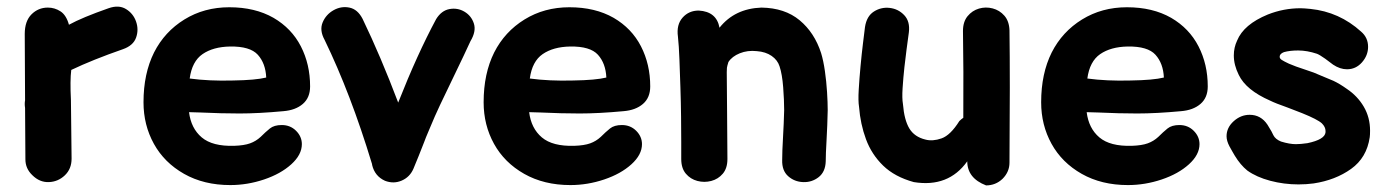

<svg xmlns="http://www.w3.org/2000/svg" viewBox="-20 -552 4203 582"><path d="M78 -21Q100 1 128 0Q156 -1 176.5 -20.5Q197 -40 197 -71Q196 -186 195 -249Q192 -308 196 -340Q261 -371 353 -403Q384 -414 392.5 -438Q401 -462 392.5 -486.5Q384 -511 362 -524.5Q340 -538 309 -527Q229 -499 189 -477Q181 -506 163.5 -517.5Q146 -529 125 -529Q96 -529 75.5 -508.5Q55 -488 55 -449Q55 -359 56 -248Q54 -237 56 -225Q56 -168 57 -69Q57 -41 78 -21Z M678 9Q730 9 780.5 -8Q831 -25 863 -54Q895 -83 895 -115Q895 -138 877.5 -155.5Q860 -173 834 -173Q811 -173 798 -162.5Q785 -152 770 -137Q756 -124 738 -117.5Q720 -111 690 -110Q624 -108 591.5 -135.5Q559 -163 553 -212L588 -211Q651 -208 706 -208Q764 -208 839 -215Q876 -218 898 -237Q920 -256 920 -290Q920 -357 892 -411.5Q864 -466 809 -498Q753 -530 675 -530Q599 -530 539 -493Q479 -456 447 -393Q415 -329 415 -242Q415 -173 446.5 -116Q478 -59 538 -25Q598 9 678 9ZM555 -314Q562 -366 594 -388Q626 -410 677 -411Q738 -412 761.5 -386Q785 -360 787 -317Q755 -309 686 -308Q614 -306 555 -314Z M1147 -4Q1173 6 1197.5 -4.5Q1222 -15 1233 -40L1249 -79Q1262 -112 1266 -122Q1269 -131 1281 -159L1298 -199L1314 -234L1385 -382L1406 -427Q1424 -457 1416.5 -480.5Q1409 -504 1388 -516.5Q1367 -529 1342.5 -524.5Q1318 -520 1302 -494Q1245 -388 1187 -241Q1134 -381 1079 -495Q1064 -524 1039 -529Q1014 -534 991 -521Q968 -508 958 -484Q948 -460 964 -431Q1043 -268 1107 -57Q1108 -55 1108 -52Q1116 -18 1147 -4Z M1709 9Q1761 9 1811.5 -8Q1862 -25 1894 -54Q1926 -83 1926 -115Q1926 -138 1908.5 -155.5Q1891 -173 1865 -173Q1842 -173 1829 -162.5Q1816 -152 1801 -137Q1787 -124 1769 -117.5Q1751 -111 1721 -110Q1655 -108 1622.5 -135.5Q1590 -163 1584 -212L1619 -211Q1682 -208 1737 -208Q1795 -208 1870 -215Q1907 -218 1929 -237Q1951 -256 1951 -290Q1951 -357 1923 -411.5Q1895 -466 1840 -498Q1784 -530 1706 -530Q1630 -530 1570 -493Q1510 -456 1478 -393Q1446 -329 1446 -242Q1446 -173 1477.5 -116Q1509 -59 1569 -25Q1629 9 1709 9ZM1586 -314Q1593 -366 1625 -388Q1657 -410 1708 -411Q1769 -412 1792.5 -386Q1816 -360 1818 -317Q1786 -309 1717 -308Q1645 -306 1586 -314Z M2483 -63Q2483 -84 2485.5 -127.5Q2488 -171 2489 -218Q2489 -241 2487 -273Q2485 -305 2480.5 -336.5Q2476 -368 2469 -391Q2449 -453 2404 -490.5Q2359 -528 2288 -529Q2207 -526 2161 -468Q2152 -517 2098 -520Q2068 -520 2049 -498.5Q2030 -477 2035 -441Q2038 -413 2039.5 -372.5Q2041 -332 2042.5 -286.5Q2044 -241 2044.5 -198Q2045 -155 2045 -121Q2045 -87 2045 -70Q2045 -42 2059 -25.5Q2073 -9 2094 -3.5Q2115 2 2136 -3.5Q2157 -9 2171 -25.5Q2185 -42 2185 -70Q2185 -117 2184 -208Q2183 -298 2183 -333Q2183 -342 2183.5 -346.5Q2184 -351 2188 -364Q2199 -381 2222.5 -390.5Q2246 -400 2274 -397Q2301 -395 2319 -382.5Q2337 -370 2343 -351Q2351 -327 2354 -287.5Q2357 -248 2357 -218Q2356 -178 2353.5 -135.5Q2351 -93 2351 -67Q2350 -35 2369 -18Q2388 -1 2414.5 0Q2441 1 2461.5 -15Q2482 -31 2483 -63Z M2969 10Q2998 10 3019 -10Q3040 -31 3040 -59Q3042 -312 3040 -460Q3039 -488 3024.5 -504.5Q3010 -521 2989 -526.5Q2968 -532 2947.5 -526Q2927 -520 2913 -503Q2899 -486 2899 -458Q2901 -342 2900 -195Q2894 -191 2888 -185Q2861 -142 2834 -132.5Q2807 -123 2785 -129Q2752 -137 2736.5 -162.5Q2721 -188 2717 -237Q2714 -254 2716 -285Q2718 -316 2721.5 -348.5Q2725 -381 2728 -402L2735 -454Q2739 -487 2721 -506Q2703 -525 2677 -528Q2651 -531 2629 -517Q2607 -503 2602 -470Q2600 -454 2596 -421.5Q2592 -389 2588.5 -351.5Q2585 -314 2583 -280Q2581 -246 2584 -228Q2588 -176 2605 -130Q2622 -84 2657 -50Q2692 -16 2750 0Q2855 17 2912 -63Q2912 -12 2969 10Z M3399 9Q3451 9 3501.5 -8Q3552 -25 3584 -54Q3616 -83 3616 -115Q3616 -138 3598.5 -155.5Q3581 -173 3555 -173Q3532 -173 3519 -162.5Q3506 -152 3491 -137Q3477 -124 3459 -117.5Q3441 -111 3411 -110Q3345 -108 3312.5 -135.5Q3280 -163 3274 -212L3309 -211Q3372 -208 3427 -208Q3485 -208 3560 -215Q3597 -218 3619 -237Q3641 -256 3641 -290Q3641 -357 3613 -411.5Q3585 -466 3530 -498Q3474 -530 3396 -530Q3320 -530 3260 -493Q3200 -456 3168 -393Q3136 -329 3136 -242Q3136 -173 3167.5 -116Q3199 -59 3259 -25Q3319 9 3399 9ZM3276 -314Q3283 -366 3315 -388Q3347 -410 3398 -411Q3459 -412 3482.5 -386Q3506 -360 3508 -317Q3476 -309 3407 -308Q3335 -306 3276 -314Z M3916 7Q3940 7 3962 4Q4028 -6 4075.5 -40Q4123 -74 4132 -136Q4133 -143 4133 -156Q4133 -196 4114 -228.5Q4095 -261 4062 -283Q4041 -298 4022 -307Q4002 -315 3986 -322Q3962 -333 3939 -340Q3905 -351 3887 -359Q3872 -366 3866 -370Q3859 -374 3859 -380Q3859 -389 3872 -394Q3890 -399 3915 -399Q3942 -399 3972 -389Q3980 -386 3997 -374L4021 -356Q4042 -342 4063 -342Q4090 -342 4108.5 -363Q4127 -384 4127 -410Q4127 -438 4106 -456Q4040 -516 3952 -525Q3932 -527 3922 -527Q3871 -527 3823 -508Q3750 -478 3730 -429Q3720 -408 3720 -384Q3720 -355 3735 -325Q3757 -279 3830 -247Q3846 -239 3883 -226L3927 -209Q3974 -190 3987 -178Q3998 -167 3998 -155V-151Q3996 -129 3943 -118Q3922 -115 3908 -115Q3889 -115 3863 -123Q3846 -130 3840 -142L3834 -154L3822 -174Q3802 -204 3768 -204Q3741 -204 3719.5 -184.5Q3698 -165 3698 -139Q3698 -125 3707 -108L3716 -92L3723 -80Q3740 -52 3761 -35Q3789 -15 3830.5 -4Q3872 7 3916 7Z"/></svg>

Font: Balsamiq Sans
Style: Bold
Weight: 700
Designer: Michael Angeles
Foundry: Balsamiq SRL
Version: Version 1.020; ttfautohint (v1.8.4.7-5d5b);gftools[0.9.26]